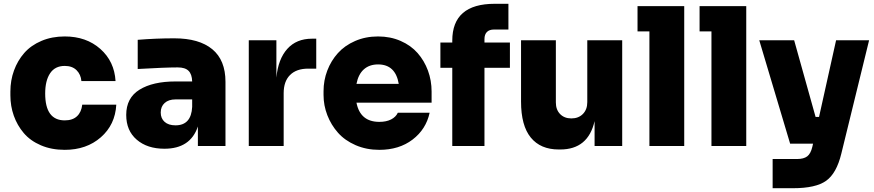

<svg xmlns="http://www.w3.org/2000/svg" viewBox="-20 -762 4559 1002"><path d="M317.9 20Q248.5 20 193.4 -3.7Q138.2 -27.3 104 -67.6Q69.8 -107.9 52 -158.2Q34.2 -208.5 34.2 -264.2V-284.2Q34.2 -342.3 53 -394Q71.8 -445.8 106.7 -485.6Q141.6 -525.4 196.3 -548.6Q251 -571.8 317.9 -571.8Q430.2 -571.8 503.7 -506.6Q577.1 -441.4 583 -338.9H404.8Q401.9 -373.5 379.4 -395.8Q356.9 -418 317.9 -418Q267.1 -418 241.5 -379.6Q215.8 -341.3 215.8 -273.9Q215.8 -133.8 317.9 -133.8Q358.9 -133.8 381.8 -155.3Q404.8 -176.8 409.2 -215.8H586.9Q581.1 -110.8 506.1 -45.4Q431.2 20 317.9 20Z M837.9 14.2Q748.5 14.2 693.6 -33Q638.7 -80.1 638.7 -162.1Q638.7 -251 708 -293.9Q777.3 -336.9 896 -336.9H982.9Q981.9 -374.5 964.1 -392.3Q946.3 -410.2 907.7 -410.2Q840.8 -410.2 698.7 -401.9V-554.2Q794.4 -562 889.6 -562Q1019 -562 1087.9 -505.1Q1156.7 -448.2 1156.7 -335V0H1012.7V-102.1Q974.1 14.2 837.9 14.2ZM896 -107.9Q978 -107.9 982.9 -204.1V-243.2H896Q859.9 -243.2 839.4 -224.6Q818.8 -206.1 818.8 -174.8Q818.8 -144 839.1 -126Q859.4 -107.9 896 -107.9Z M1460.4 0H1278.3V-551.8H1422.4V-356.9Q1431.6 -453.6 1479.2 -506.8Q1526.9 -560.1 1608.4 -560.1H1630.4V-403.8H1588.4Q1526.9 -403.8 1493.7 -370.6Q1460.4 -337.4 1460.4 -275.9Z M1959.5 20Q1892.1 20 1835.9 -4.4Q1779.8 -28.8 1743.9 -69.3Q1708 -109.9 1688.2 -160.9Q1668.5 -211.9 1668.5 -266.1V-286.1Q1668.5 -342.3 1688 -393.6Q1707.5 -444.8 1743.2 -484.6Q1778.8 -524.4 1833.3 -548.1Q1887.7 -571.8 1953.1 -571.8Q2017.6 -571.8 2071 -548.3Q2124.5 -524.9 2159.4 -485.1Q2194.3 -445.3 2213.4 -393.6Q2232.4 -341.8 2232.4 -284.2V-226.1H1840.3Q1859.9 -126 1959.5 -126Q1996.1 -126 2021 -138.7Q2045.9 -151.4 2056.2 -173.8H2222.2Q2203.6 -87.4 2133.3 -33.7Q2063 20 1959.5 20ZM1953.1 -425.8Q1907.7 -425.8 1878.9 -400.1Q1850.1 -374.5 1840.3 -324.2H2061Q2043.9 -425.8 1953.1 -425.8Z M2508.3 0H2340.3V-408.2H2278.3V-540H2340.3V-549.8Q2340.3 -742.2 2562 -742.2H2633.3V-607.9H2558.1Q2533.7 -607.9 2521 -595Q2508.3 -582 2508.3 -558.1V-540H2641.1V-408.2H2508.3Z M2903.8 18.1H2896Q2800.8 18.1 2750 -44.2Q2699.2 -106.4 2699.2 -231.9V-551.8H2880.9V-227.1Q2880.9 -189.5 2903.1 -166.7Q2925.3 -144 2961.9 -144Q2999 -144 3022 -167.2Q3044.9 -190.4 3044.9 -229V-551.8H3227.1V0H3083V-129.9Q3049.3 18.1 2903.8 18.1Z M3550.8 0H3369.1V-598.1H3307.1V-730H3550.8Z M3874.5 0H3692.9V-598.1H3630.9V-730H3874.5Z M4119.1 220.2H4012.2V67.9H4139.2Q4174.3 67.9 4192.6 54Q4210.9 40 4219.2 4.9L4223.1 -12.2H4103.5L3942.4 -551.8H4124.5L4236.3 -151.9H4254.4L4343.3 -551.8H4515.6L4370.6 40Q4345.7 142.6 4291.5 181.4Q4237.3 220.2 4119.1 220.2Z"/></svg>

Font: Sora ExtraBold
Style: Regular
Weight: 800
Designer: Jonathan Barnbrook, Julián Moncada
Foundry: Barnbrook Fonts
Version: Version 2.000